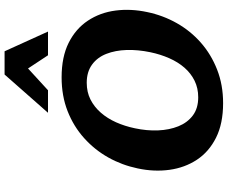

<svg xmlns="http://www.w3.org/2000/svg" viewBox="-96 -860 971 818"><g transform="rotate(-90 389.0 -450.5)"><path d="M359 15Q272 15 212 -15Q152 -45 118 -96.5Q84 -148 75 -213.5Q66 -279 81 -349Q95 -416 127.5 -474Q160 -532 210 -577Q260 -622 325 -647.5Q390 -673 469 -673Q556 -673 616 -643Q676 -613 710.5 -561Q745 -509 753.5 -443.5Q762 -378 747 -308Q733 -241 700 -182.5Q667 -124 617 -80Q567 -36 502 -10.5Q437 15 359 15ZM384 -91Q423 -91 454.5 -106.5Q486 -122 510 -149.5Q534 -177 550.5 -214.5Q567 -252 576 -295Q587 -348 585.5 -396Q584 -444 569 -482.5Q554 -521 523 -543.5Q492 -566 446 -566Q406 -566 374.5 -550Q343 -534 318.5 -506Q294 -478 277.5 -441Q261 -404 252 -361Q241 -310 243 -262Q245 -214 260.5 -175.5Q276 -137 306.5 -114Q337 -91 384 -91ZM318 -731 481 -916H580L534 -841L414 -731ZM563 -731 491 -840 481 -916H580L664 -731Z"/></g></svg>

Font: Ysabeau Office ExtraBold
Style: Italic
Weight: 800
Italic angle: -12°
Designer: Christian Thalmann (Catharsis Fonts)
Version: Version 2.001;gftools[0.9.30]; featfreeze: tnum,lnum,ss02